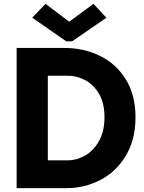

<svg xmlns="http://www.w3.org/2000/svg" viewBox="-20 -966 738 986"><path d="M65.4 -719.7H311.5Q408.7 -719.7 491.7 -679.9Q574.7 -640.1 625.2 -559.8Q675.8 -479.5 675.8 -364.3Q675.8 -248.5 626 -166Q576.2 -83.5 495.4 -41.7Q414.6 0 324.2 0H65.4ZM516.6 -364.3Q516.6 -438.5 487.3 -486.3Q458 -534.2 415 -555.7Q372.1 -577.1 329.1 -577.1H225.6V-142.6H329.1Q371.6 -142.6 414.8 -166Q458 -189.5 487.3 -239.5Q516.6 -289.6 516.6 -364.3ZM334 -855.5H336.9L460 -946.3L526.4 -875L350.6 -753.9H320.3L145.5 -875L213.9 -946.3Z"/></svg>

Font: Reddit Sans Strawberry ExBold
Style: Regular
Weight: 800
Designer: Stephen Hutchings
Foundry: Reddit
Version: Version 1.013